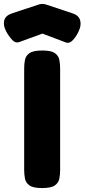

<svg xmlns="http://www.w3.org/2000/svg" viewBox="-95 -948 430 977"><path d="M119 9Q74 9 55 -4.5Q36 -18 32 -39.5Q28 -61 28 -83V-600Q28 -622 32 -643Q36 -664 55 -677.5Q74 -691 120 -691Q166 -691 184.5 -677.5Q203 -664 207 -643Q211 -622 211 -599V-82Q211 -60 207 -39Q203 -18 184 -4.5Q165 9 119 9ZM121 -928Q129 -928 135.5 -926Q142 -924 145 -923L274 -880Q306 -870 313 -844Q320 -818 304 -786Q291 -759 274 -742Q257 -725 240 -732L121 -777L3 -734Q-16 -727 -32.5 -744.5Q-49 -762 -63 -787Q-80 -819 -73.5 -844Q-67 -869 -34 -880L96 -923Q98 -924 105.5 -926Q113 -928 121 -928Z"/></svg>

Font: Fredoka Light
Style: Regular
Weight: 300
Designer: Ben Nathan
Foundry: Milena B. Brandão, Ben Nathan
Version: Version 2.001